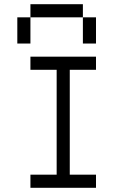

<svg xmlns="http://www.w3.org/2000/svg" viewBox="-20 -895 540 915"><path d="M437.5 0V-62.5H312.5Q312.5 -62.5 312.5 -562.5H437.5V-625H125V-562.5H250Q250 -562.5 250 -62.5H125V0ZM62.5 -812.5Q62.5 -812.5 62.5 -687.5H125Q125 -687.5 125 -812.5ZM375 -812.5Q375 -812.5 375 -687.5H437.5Q437.5 -687.5 437.5 -812.5ZM125 -812.5H375V-875H125Z"/></svg>

Font: CalcUnifontExMono
Style: Regular
Weight: 500
Version: Version 15.0.06